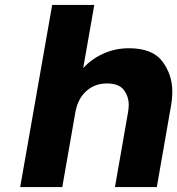

<svg xmlns="http://www.w3.org/2000/svg" viewBox="-20 -760 720 780"><path d="M504 -564Q600 -564 640 -510Q680 -456 680 -388Q680 -359 674 -326L617 0H447L500 -303Q503 -320 503 -334Q503 -368 483 -394.5Q463 -421 414 -421Q365 -421 330.5 -390Q296 -359 286 -303L233 0H62L192 -740H363L318 -483Q351 -520 399.5 -542Q448 -564 504 -564Z"/></svg>

Font: Fz Poppins
Style: Bold Italic
Weight: 700
Italic angle: -10°
Designer: Ninad Kale (Devanagari), Jonny Pinhorn (Latin)
Foundry: Indian Type Foundry
Version: Vit hóa bi Vntype.Com & FontZin.Com